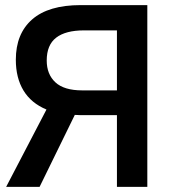

<svg xmlns="http://www.w3.org/2000/svg" viewBox="-20 -732 686 752"><path d="M557 0H438V-281H296L273 -282L135 0H4L162 -303Q102 -328 72 -377.5Q42 -427 42 -498Q42 -600 106 -656Q170 -712 296 -712H557ZM309 -613Q237 -613 200 -584.5Q163 -556 163 -495Q163 -441 197 -409.5Q231 -378 302 -378H438V-613Z"/></svg>

Font: CST
Style: Medium
Weight: 500
Version: Version 1.00